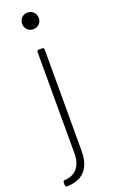

<svg xmlns="http://www.w3.org/2000/svg" viewBox="-195 -740 586 989"><g transform="rotate(-20 98.0 -245.5)"><path d="M57 -655Q57 -675 69.5 -688Q82 -701 102 -701Q122 -701 135 -688Q148 -675 148 -655Q148 -636 135 -623Q122 -610 102 -610Q83 -610 70 -623Q57 -636 57 -655ZM-21 200V185Q-21 175 -11 175Q34 173 58 143.5Q82 114 82 64V-492Q82 -502 92 -502H111Q121 -502 121 -492V63Q121 206 -11 210Q-21 210 -21 200Z"/></g></svg>

Font: Barlow Semi Condensed ExLight
Style: Regular
Weight: 275
Width: 4
Designer: Jeremy Tribby
Foundry: Tribby Type
Version: Version 1.408